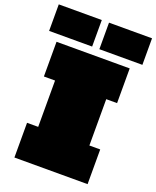

<svg xmlns="http://www.w3.org/2000/svg" viewBox="-202 -1051 935 1149"><g transform="rotate(20 266.0 -476.0)"><path d="M-31 -783V-952H243V-783ZM289 -783V-952H563V-783ZM33 0V-221H104V-516H33V-737H499V-516H430V-221H499V0Z"/></g></svg>

Font: Tomorrow Black
Style: Regular
Weight: 900
Designer: Tony de Marco, Monica Rizzolli
Foundry: Just in Type
Version: Version 2.002